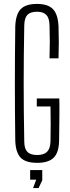

<svg xmlns="http://www.w3.org/2000/svg" viewBox="-20 -826 360 981"><path d="M170 6Q111 6 85.5 -20.5Q60 -47 58 -108Q56 -259 56 -399.5Q56 -540 58 -690Q60 -752 85.5 -779Q111 -806 169 -806Q225 -806 250.5 -779.5Q276 -753 279 -692Q282 -610 279 -528H233Q236 -613 233 -697Q232 -734 216.5 -750Q201 -766 169 -766Q135 -766 120 -750Q105 -734 104 -697Q101 -542 101 -400Q101 -258 104 -103Q104 -67 119.5 -50.5Q135 -34 170 -34Q204 -34 220.5 -50.5Q237 -67 238 -103Q240 -192 238 -282H168V-323H283Q284 -287 283.5 -235.5Q283 -184 282 -108Q281 -47 254.5 -20.5Q228 6 170 6ZM134 92V43H196V95L177 135H149L165 92Z"/></svg>

Font: Big Shoulders Display Light
Style: Regular
Weight: 300
Designer: Patric King
Foundry: XO Type Co
Version: Version 1.000; ttfautohint (v1.8.2)